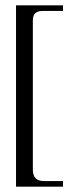

<svg xmlns="http://www.w3.org/2000/svg" viewBox="-20 -575 296 719"><path d="M216 103V124H40V-555H216V-534H141Q121 -534 112 -525.5Q103 -517 103 -498V60Q103 103 144 103Z"/></svg>

Font: Pomorsky Unicode
Style: Medium
Weight: 500
Version: 1.1